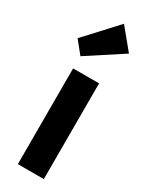

<svg xmlns="http://www.w3.org/2000/svg" viewBox="-202 -801 650 839"><g transform="rotate(30 123.5 -381.5)"><path d="M58 0V-483H189V0ZM59 -545 9 -607 153 -763 237 -661Z"/></g></svg>

Font: Outfit SemiBold
Style: Regular
Weight: 600
Designer: Rodrigo Fuenzalida
Foundry: fragTYPE
Version: Version 1.100;gftools[0.9.27]